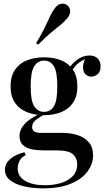

<svg xmlns="http://www.w3.org/2000/svg" viewBox="-20 -844 576 1052"><path d="M215 188Q159 188 111.5 177Q64 166 35.5 143.5Q7 121 7 86Q7 53 35 28Q63 3 114 -10L121 6Q100 15 88.5 35Q77 55 77 79Q77 123 118 147Q159 171 226 171Q271 171 311.5 159.5Q352 148 377.5 122Q403 96 403 55Q403 23 380 1.5Q357 -20 289 -20H219Q184 -20 154 -26Q124 -32 105.5 -49.5Q87 -67 87 -99Q87 -135 117 -167Q147 -199 218 -230L230 -221Q201 -205 178.5 -188.5Q156 -172 156 -148Q156 -116 202 -116H321Q368 -116 406 -103.5Q444 -91 467 -64Q490 -37 490 7Q490 54 459.5 95.5Q429 137 368 162.5Q307 188 215 188ZM221 -213Q170 -213 128 -229.5Q86 -246 62 -281Q38 -316 38 -371Q38 -426 62 -461.5Q86 -497 128 -513.5Q170 -530 221 -530Q274 -530 315 -513.5Q356 -497 380 -461.5Q404 -426 404 -371Q404 -316 380 -281Q356 -246 315 -229.5Q274 -213 221 -213ZM221 -231Q256 -231 275 -261Q294 -291 294 -371Q294 -451 275 -481.5Q256 -512 221 -512Q188 -512 168 -481.5Q148 -451 148 -371Q148 -291 168 -261Q188 -231 221 -231ZM369 -446 351 -453Q365 -488 399 -514Q433 -540 470 -540Q498 -540 514.5 -524.5Q531 -509 531 -481Q531 -450 514.5 -437Q498 -424 480 -424Q464 -424 450.5 -435Q437 -446 435 -469.5Q433 -493 450 -530L461 -526Q421 -510 402.5 -492.5Q384 -475 369 -446ZM350 -814Q363 -803 364.5 -785Q366 -767 351 -747Q335 -727 313 -709Q291 -691 260.5 -666Q230 -641 189 -599L178 -608Q209 -659 226 -694.5Q243 -730 255 -756Q267 -782 282 -801Q297 -821 316.5 -823.5Q336 -826 350 -814Z"/></svg>

Font: Playfair Display Medium
Style: Regular
Weight: 500
Designer: Claus Eggers Sørensen
Foundry: Claus Eggers Sørensen
Version: Version 1.203